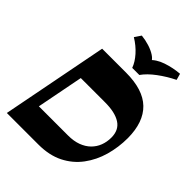

<svg xmlns="http://www.w3.org/2000/svg" viewBox="-268 -1106 1242 1242"><g transform="rotate(45 352.5 -485.5)"><path d="M57.3 0 91.2 -177H405.5Q457.7 -177 496.6 -191.5Q535.5 -206 561.6 -231.7Q587.8 -257.5 600.9 -291.6Q614 -325.8 614 -365.5Q614 -434.3 564.8 -466.1Q515.5 -498 423.5 -498H160.5L206.3 -730H383.5Q539.2 -730 615 -656.9Q690.7 -583.7 691.7 -439.3Q691.7 -354.5 669.5 -275.9Q647.2 -197.3 600.7 -134.8Q554.2 -72.3 482.5 -36.1Q410.7 0 311.7 0ZM23 0 165 -730H246.7L104.7 0ZM636 -971.5 648.2 -928Q588.5 -898.5 536.2 -859.6Q484 -820.8 455.2 -779.8H390.3Q376.3 -819.3 341.1 -858.8Q306 -898.3 257 -928L286.5 -971.5Q323.8 -967.5 358.8 -956.5Q393.8 -945.5 419.4 -928.7Q445 -912 453.8 -888.7L428.5 -889Q461 -928 519 -947.5Q577 -967 636 -971.5Z"/></g></svg>

Font: Savate ExtraLight
Style: Italic
Weight: 200
Italic angle: -11°
Designer: Max Esnée
Foundry: Plomb Type
Version: Version 2.000